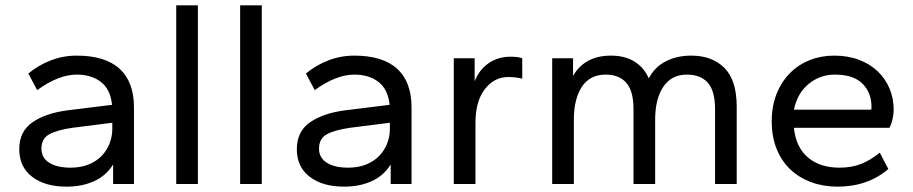

<svg xmlns="http://www.w3.org/2000/svg" viewBox="-20 -688 3414 718"><path d="M229 10Q148 10 100 -27Q52 -64 52 -130Q52 -196 100.5 -230Q149 -264 229 -275L399 -296Q393 -354 357.5 -381.5Q322 -409 267 -409Q199 -409 119 -351L86 -413Q123 -444 169.5 -462Q216 -480 267 -480Q373 -480 427 -431Q481 -382 481 -286V0H403V-73Q377 -31 332 -10.5Q287 10 229 10ZM244 -61Q282 -61 311.5 -73Q341 -85 360.5 -105.5Q380 -126 390 -152Q400 -178 400 -206V-229L250 -210Q194 -202 164.5 -186Q135 -170 135 -132Q135 -98 164 -79.5Q193 -61 244 -61Z M639 0V-668H720V0Z M878 0V-668H959V0Z M1267 10Q1186 10 1138 -27Q1090 -64 1090 -130Q1090 -196 1138.5 -230Q1187 -264 1267 -275L1437 -296Q1431 -354 1395.5 -381.5Q1360 -409 1305 -409Q1237 -409 1157 -351L1124 -413Q1161 -444 1207.5 -462Q1254 -480 1305 -480Q1411 -480 1465 -431Q1519 -382 1519 -286V0H1441V-73Q1415 -31 1370 -10.5Q1325 10 1267 10ZM1282 -61Q1320 -61 1349.5 -73Q1379 -85 1398.5 -105.5Q1418 -126 1428 -152Q1438 -178 1438 -206V-229L1288 -210Q1232 -202 1202.5 -186Q1173 -170 1173 -132Q1173 -98 1202 -79.5Q1231 -61 1282 -61Z M1677 0V-470H1755V-384Q1773 -429 1808.5 -452.5Q1844 -476 1889 -476Q1903 -476 1914.5 -474.5Q1926 -473 1933 -470V-394Q1907 -400 1881 -400Q1828 -400 1793 -354.5Q1758 -309 1758 -227V0Z M2654 0V-280Q2654 -348 2627 -378.5Q2600 -409 2549 -409Q2491 -409 2460.5 -363.5Q2430 -318 2430 -240V0H2349V-280Q2349 -348 2322 -378.5Q2295 -409 2245 -409Q2186 -409 2156 -363.5Q2126 -318 2126 -240V0H2045V-470H2123V-404Q2143 -440 2178.5 -460Q2214 -480 2265 -480Q2317 -480 2353 -457.5Q2389 -435 2406 -395Q2428 -437 2469.5 -458.5Q2511 -480 2565 -480Q2643 -480 2689 -434Q2735 -388 2735 -289V0Z M3112 10Q3059 10 3014 -6.5Q2969 -23 2936 -54Q2903 -85 2884.5 -130.5Q2866 -176 2866 -235Q2866 -291 2884 -336.5Q2902 -382 2933.5 -414Q2965 -446 3007.5 -463Q3050 -480 3099 -480Q3151 -480 3192 -464.5Q3233 -449 3262 -421.5Q3291 -394 3306.5 -357Q3322 -320 3322 -277Q3322 -261 3317.5 -241.5Q3313 -222 3306 -210H2949Q2956 -138 3001 -99.5Q3046 -61 3119 -61Q3166 -61 3201.5 -75.5Q3237 -90 3270 -117L3302 -56Q3225 10 3112 10ZM3102 -409Q3047 -409 3004.5 -374.5Q2962 -340 2949 -278H3238Q3239 -281 3239 -288Q3239 -342 3205 -375.5Q3171 -409 3102 -409Z"/></svg>

Font: Gantari
Style: Regular
Weight: 400
Designer: Anugrah Pasau
Foundry: Lafontype
Version: Version 1.000; ttfautohint (v1.8.4)